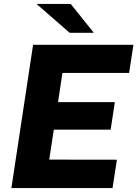

<svg xmlns="http://www.w3.org/2000/svg" viewBox="-20 -949 694 969"><path d="M37.5 0 147 -723H653.5L631.5 -581H295L273 -433.5H559.5L538.5 -294.5H251.5L228.5 -143.5L570 -143L548 0ZM331.5 -783.5 164.5 -929H337L453.5 -783.5Z"/></svg>

Font: Public Sans Thin ExtraBold
Style: Italic
Weight: 800
Italic angle: -8°
Version: Version 2.001